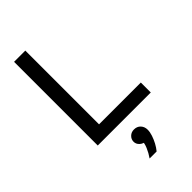

<svg xmlns="http://www.w3.org/2000/svg" viewBox="-296 -799 1160 1160"><g transform="rotate(-45 284.0 -219.0)"><path d="M533 0H80V-715H176V-85H533ZM306 277H246Q265 250 278 219.5Q291 189 289 168L307 188Q283 188 266 173Q249 158 249 137Q249 116 264.5 101Q280 86 303 86Q329 86 345 103Q361 120 361 146Q361 166 353 190Q345 214 333 236.5Q321 259 306 277Z"/></g></svg>

Font: Wix Madefor Display Medium
Style: Regular
Weight: 500
Designer: Dalton Maag Ltd
Foundry: Dalton Maag Ltd
Version: Version 3.100